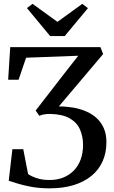

<svg xmlns="http://www.w3.org/2000/svg" viewBox="-20 -994 609 1023"><path d="M244.5 9.5Q189.5 9.5 145.5 1.2Q101.5 -7 71.2 -16.8Q41 -26.5 26.5 -31L46 -199H104L129.5 -67Q135 -62.5 149.8 -55Q164.5 -47.5 188.2 -41.2Q212 -35 245 -35Q284.5 -35 317 -48Q349.5 -61 373.2 -85.2Q397 -109.5 409.8 -144.2Q422.5 -179 422.5 -222Q422.5 -267 406.2 -304Q390 -341 351.8 -363.2Q313.5 -385.5 247 -387Q229 -387 214.8 -384.5Q200.5 -382 189.5 -377L170 -405L333 -615.5L397 -697L119 -686.5L79 -569H23.5L34.5 -743H515L529.5 -706L293.5 -427Q314 -427 333.8 -425.2Q353.5 -423.5 372 -420.5Q409.5 -413.5 441.2 -399.5Q473 -385.5 496.8 -363Q520.5 -340.5 533.8 -309.2Q547 -278 547 -236.5Q547 -179.5 526.5 -134Q506 -88.5 466.8 -56.5Q427.5 -24.5 371.5 -7.5Q315.5 9.5 244.5 9.5ZM247 -802 123.5 -951 153.5 -973.5 286 -877.5 418.5 -973.5 448.5 -950.5 325 -802Z"/></svg>

Font: Merriweather 72pt Medium
Style: Regular
Weight: 500
Version: Version 2.100